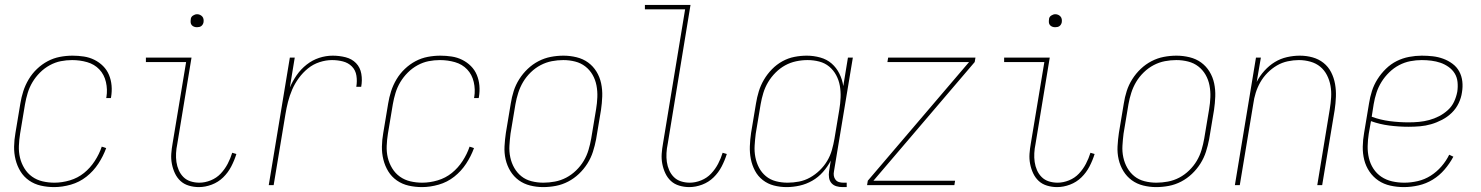

<svg xmlns="http://www.w3.org/2000/svg" viewBox="-20 -755 6040 783"><path d="M201 8Q173 8 146.5 2Q120 -4 98.5 -19Q77 -34 63.5 -56Q50 -78 43.5 -104Q37 -130 37.5 -157.5Q38 -185 43 -213L63 -333Q67 -358 75 -383Q83 -408 97 -431.5Q111 -455 131 -474Q151 -493 174.5 -505.5Q198 -518 224 -523Q250 -528 276 -528Q299 -528 322 -524.5Q345 -521 365 -511Q385 -501 400.5 -485.5Q416 -470 424.5 -449.5Q433 -429 435 -406Q437 -383 433 -359L432 -355H413L414 -359Q419 -390 412 -420.5Q405 -451 385 -472Q365 -493 335.5 -501.5Q306 -510 274 -510Q251 -510 228 -505.5Q205 -501 183 -489Q161 -477 143 -459Q125 -441 112.5 -420Q100 -399 93 -376Q86 -353 82 -330L62 -210Q58 -185 57 -160Q56 -135 61.5 -112Q67 -89 79.5 -68.5Q92 -48 111 -34.5Q130 -21 153.5 -15.5Q177 -10 202 -10Q233 -10 265 -19.5Q297 -29 322.5 -49.5Q348 -70 366.5 -98.5Q385 -127 395 -157L413 -151Q401 -118 381 -87.5Q361 -57 332.5 -34.5Q304 -12 269 -2Q234 8 201 8Z M791 8Q770 8 750 2Q730 -4 716 -17Q702 -30 693.5 -48Q685 -66 681 -86.5Q677 -107 678.5 -128Q680 -149 684 -171L739 -502H575V-520H761L703 -168Q699 -149 698 -130.5Q697 -112 699.5 -94.5Q702 -77 709 -61Q716 -45 728 -33Q740 -21 757 -15.5Q774 -10 793 -10Q816 -10 839.5 -19.5Q863 -29 880 -47Q897 -65 908.5 -87Q920 -109 927 -132L944 -127Q936 -101 923 -76Q910 -51 890 -31.5Q870 -12 843.5 -2Q817 8 791 8ZM783 -644Q777 -644 771.5 -646Q766 -648 762 -652.5Q758 -657 757.5 -663.5Q757 -670 758 -676Q758 -681 760.5 -685Q763 -689 767 -691.5Q771 -694 775 -695.5Q779 -697 784 -697Q790 -697 795.5 -694.5Q801 -692 805 -687.5Q809 -683 810 -676.5Q811 -670 810 -664Q809 -659 806.5 -655Q804 -651 800.5 -648.5Q797 -646 792.5 -645Q788 -644 783 -644Z M1076 0 1162 -520H1182L1162 -398Q1173 -424 1190 -448.5Q1207 -473 1230.5 -491.5Q1254 -510 1281.5 -519Q1309 -528 1337 -528Q1364 -528 1389.5 -521.5Q1415 -515 1432 -497.5Q1449 -480 1453.5 -454Q1458 -428 1453 -401H1433Q1437 -424 1433.5 -446.5Q1430 -469 1415 -484Q1400 -499 1378.5 -504.5Q1357 -510 1334 -510Q1309 -510 1283 -501.5Q1257 -493 1236 -476Q1215 -459 1198.5 -436.5Q1182 -414 1171.5 -389.5Q1161 -365 1154.5 -339.5Q1148 -314 1144 -289L1096 0Z M1701 8Q1673 8 1646.5 2Q1620 -4 1598.5 -19Q1577 -34 1563.5 -56Q1550 -78 1543.5 -104Q1537 -130 1537.5 -157.5Q1538 -185 1543 -213L1563 -333Q1567 -358 1575 -383Q1583 -408 1597 -431.5Q1611 -455 1631 -474Q1651 -493 1674.5 -505.5Q1698 -518 1724 -523Q1750 -528 1776 -528Q1799 -528 1822 -524.5Q1845 -521 1865 -511Q1885 -501 1900.5 -485.5Q1916 -470 1924.5 -449.5Q1933 -429 1935 -406Q1937 -383 1933 -359L1932 -355H1913L1914 -359Q1919 -390 1912 -420.5Q1905 -451 1885 -472Q1865 -493 1835.5 -501.5Q1806 -510 1774 -510Q1751 -510 1728 -505.5Q1705 -501 1683 -489Q1661 -477 1643 -459Q1625 -441 1612.5 -420Q1600 -399 1593 -376Q1586 -353 1582 -330L1562 -210Q1558 -185 1557 -160Q1556 -135 1561.5 -112Q1567 -89 1579.5 -68.5Q1592 -48 1611 -34.5Q1630 -21 1653.5 -15.5Q1677 -10 1702 -10Q1733 -10 1765 -19.5Q1797 -29 1822.5 -49.5Q1848 -70 1866.5 -98.5Q1885 -127 1895 -157L1913 -151Q1901 -118 1881 -87.5Q1861 -57 1832.5 -34.5Q1804 -12 1769 -2Q1734 8 1701 8Z M2195 8Q2168 8 2142 1.5Q2116 -5 2095.5 -20Q2075 -35 2061.5 -57Q2048 -79 2042 -105Q2036 -131 2037.5 -158.5Q2039 -186 2043 -213L2063 -333Q2067 -359 2075 -384Q2083 -409 2097.5 -432Q2112 -455 2132 -474Q2152 -493 2176 -505.5Q2200 -518 2226 -523Q2252 -528 2278 -528Q2305 -528 2331.5 -521.5Q2358 -515 2378.5 -500Q2399 -485 2412.5 -463Q2426 -441 2431.5 -415Q2437 -389 2436 -361.5Q2435 -334 2431 -307L2411 -187Q2406 -161 2398 -136Q2390 -111 2375.5 -88Q2361 -65 2341 -46Q2321 -27 2297 -14.5Q2273 -2 2247 3Q2221 8 2195 8ZM2196 -10Q2219 -10 2243 -14.5Q2267 -19 2289 -30.5Q2311 -42 2329.5 -60Q2348 -78 2360.5 -99Q2373 -120 2380 -143.5Q2387 -167 2391 -190L2411 -310Q2415 -334 2416 -358.5Q2417 -383 2412.5 -406.5Q2408 -430 2396.5 -450Q2385 -470 2367 -484Q2349 -498 2325.5 -504Q2302 -510 2277 -510Q2254 -510 2230.5 -505.5Q2207 -501 2185 -489.5Q2163 -478 2144.5 -460Q2126 -442 2113.5 -421Q2101 -400 2093.5 -376.5Q2086 -353 2082 -330L2062 -210Q2059 -186 2057.5 -161.5Q2056 -137 2061 -113.5Q2066 -90 2077.5 -70Q2089 -50 2106.5 -36Q2124 -22 2147.5 -16Q2171 -10 2196 -10Z M2791 8Q2770 8 2750 2Q2730 -4 2716 -17Q2702 -30 2693.5 -48Q2685 -66 2681 -86.5Q2677 -107 2678.5 -128Q2680 -149 2684 -171L2774 -717H2610V-735H2796L2703 -168Q2699 -149 2698 -130.5Q2697 -112 2699.5 -94.5Q2702 -77 2709 -61Q2716 -45 2728 -33Q2740 -21 2757 -15.5Q2774 -10 2793 -10Q2816 -10 2839.5 -19.5Q2863 -29 2880 -47Q2897 -65 2908.5 -87Q2920 -109 2927 -132L2944 -127Q2936 -101 2923 -76Q2910 -51 2890 -31.5Q2870 -12 2843.5 -2Q2817 8 2791 8Z M3188 8Q3161 8 3136 1.5Q3111 -5 3091 -20.5Q3071 -36 3059 -58.5Q3047 -81 3042 -106.5Q3037 -132 3038 -159Q3039 -186 3043 -213L3063 -333Q3067 -358 3074.5 -382.5Q3082 -407 3095.5 -430Q3109 -453 3128 -472.5Q3147 -492 3170.5 -505Q3194 -518 3219.5 -523Q3245 -528 3270 -528Q3298 -528 3325 -520.5Q3352 -513 3371.5 -496Q3391 -479 3403 -455Q3415 -431 3419 -404L3438 -520H3458L3381 -56Q3379 -47 3380.5 -38Q3382 -29 3387.5 -22Q3393 -15 3401.5 -12.5Q3410 -10 3419 -10H3433V8H3416Q3403 8 3391 4.5Q3379 1 3371 -8Q3363 -17 3361 -30Q3359 -43 3361 -56L3368 -100Q3355 -75 3336 -53.5Q3317 -32 3292.5 -18Q3268 -4 3241 2Q3214 8 3188 8ZM3192 -10Q3215 -10 3238.5 -14.5Q3262 -19 3283.5 -31Q3305 -43 3323 -60.5Q3341 -78 3353.5 -99Q3366 -120 3372.5 -143Q3379 -166 3383 -189L3403 -309Q3407 -333 3408 -357.5Q3409 -382 3405 -405Q3401 -428 3390 -448.5Q3379 -469 3361.5 -483.5Q3344 -498 3321 -504Q3298 -510 3273 -510Q3250 -510 3226.5 -505Q3203 -500 3182 -488.5Q3161 -477 3143 -459Q3125 -441 3112.5 -420Q3100 -399 3093 -376Q3086 -353 3082 -330L3062 -210Q3059 -186 3057.5 -161.5Q3056 -137 3060.5 -114Q3065 -91 3075.5 -71Q3086 -51 3103.5 -36.5Q3121 -22 3144 -16Q3167 -10 3192 -10Z M3516 0 3519 -18 3932 -502H3599L3602 -520H3958L3955 -502L3542 -18H3875L3872 0Z M4291 8Q4270 8 4250 2Q4230 -4 4216 -17Q4202 -30 4193.5 -48Q4185 -66 4181 -86.5Q4177 -107 4178.5 -128Q4180 -149 4184 -171L4239 -502H4075V-520H4261L4203 -168Q4199 -149 4198 -130.5Q4197 -112 4199.5 -94.5Q4202 -77 4209 -61Q4216 -45 4228 -33Q4240 -21 4257 -15.5Q4274 -10 4293 -10Q4316 -10 4339.5 -19.5Q4363 -29 4380 -47Q4397 -65 4408.5 -87Q4420 -109 4427 -132L4444 -127Q4436 -101 4423 -76Q4410 -51 4390 -31.5Q4370 -12 4343.5 -2Q4317 8 4291 8ZM4283 -644Q4277 -644 4271.5 -646Q4266 -648 4262 -652.5Q4258 -657 4257.5 -663.5Q4257 -670 4258 -676Q4258 -681 4260.5 -685Q4263 -689 4267 -691.5Q4271 -694 4275 -695.5Q4279 -697 4284 -697Q4290 -697 4295.5 -694.5Q4301 -692 4305 -687.5Q4309 -683 4310 -676.5Q4311 -670 4310 -664Q4309 -659 4306.5 -655Q4304 -651 4300.5 -648.5Q4297 -646 4292.5 -645Q4288 -644 4283 -644Z M4695 8Q4668 8 4642 1.5Q4616 -5 4595.5 -20Q4575 -35 4561.5 -57Q4548 -79 4542 -105Q4536 -131 4537.5 -158.5Q4539 -186 4543 -213L4563 -333Q4567 -359 4575 -384Q4583 -409 4597.5 -432Q4612 -455 4632 -474Q4652 -493 4676 -505.5Q4700 -518 4726 -523Q4752 -528 4778 -528Q4805 -528 4831.5 -521.5Q4858 -515 4878.5 -500Q4899 -485 4912.5 -463Q4926 -441 4931.5 -415Q4937 -389 4936 -361.5Q4935 -334 4931 -307L4911 -187Q4906 -161 4898 -136Q4890 -111 4875.5 -88Q4861 -65 4841 -46Q4821 -27 4797 -14.5Q4773 -2 4747 3Q4721 8 4695 8ZM4696 -10Q4719 -10 4743 -14.5Q4767 -19 4789 -30.5Q4811 -42 4829.5 -60Q4848 -78 4860.5 -99Q4873 -120 4880 -143.5Q4887 -167 4891 -190L4911 -310Q4915 -334 4916 -358.5Q4917 -383 4912.5 -406.5Q4908 -430 4896.5 -450Q4885 -470 4867 -484Q4849 -498 4825.5 -504Q4802 -510 4777 -510Q4754 -510 4730.5 -505.5Q4707 -501 4685 -489.5Q4663 -478 4644.5 -460Q4626 -442 4613.5 -421Q4601 -400 4593.5 -376.5Q4586 -353 4582 -330L4562 -210Q4559 -186 4557.5 -161.5Q4556 -137 4561 -113.5Q4566 -90 4577.5 -70Q4589 -50 4606.5 -36Q4624 -22 4647.5 -16Q4671 -10 4696 -10Z M5016 0 5102 -520H5122L5105 -421Q5117 -445 5136.5 -466.5Q5156 -488 5179 -502Q5202 -516 5228.5 -522Q5255 -528 5281 -528Q5308 -528 5333 -521Q5358 -514 5377.5 -498.5Q5397 -483 5408.5 -460.5Q5420 -438 5424.5 -412.5Q5429 -387 5428 -360.5Q5427 -334 5423 -307L5372 0H5352L5403 -310Q5407 -334 5408.5 -358Q5410 -382 5406 -405Q5402 -428 5391.5 -448.5Q5381 -469 5364 -483Q5347 -497 5324 -503.5Q5301 -510 5277 -510Q5255 -510 5231.5 -505Q5208 -500 5187.5 -488Q5167 -476 5149.5 -458.5Q5132 -441 5120 -420Q5108 -399 5101 -376.5Q5094 -354 5091 -331L5036 0Z M5705 8Q5677 8 5650 2Q5623 -4 5601.5 -18.5Q5580 -33 5565 -55Q5550 -77 5543.5 -103Q5537 -129 5537.5 -157Q5538 -185 5543 -213L5563 -333Q5567 -359 5575 -384Q5583 -409 5597.5 -432Q5612 -455 5632 -474.5Q5652 -494 5676 -506Q5700 -518 5726.5 -523Q5753 -528 5778 -528Q5801 -528 5823 -525.5Q5845 -523 5865.5 -515.5Q5886 -508 5903.5 -495Q5921 -482 5931 -463.5Q5941 -445 5943.5 -423Q5946 -401 5942 -378Q5939 -356 5928.5 -334Q5918 -312 5900.5 -295Q5883 -278 5861 -266.5Q5839 -255 5816.5 -248.5Q5794 -242 5771 -240Q5748 -238 5725 -238Q5685 -238 5646 -243Q5607 -248 5571 -261L5562 -210Q5558 -185 5557.5 -159.5Q5557 -134 5562.5 -110.5Q5568 -87 5581 -67Q5594 -47 5613.5 -34Q5633 -21 5657 -15.5Q5681 -10 5707 -10Q5734 -10 5762 -16.5Q5790 -23 5814.5 -38.5Q5839 -54 5858.5 -76.5Q5878 -99 5890 -124L5907 -116Q5892 -88 5871 -63.5Q5850 -39 5823 -22.5Q5796 -6 5765.5 1Q5735 8 5705 8ZM5725 -256Q5746 -256 5767 -258Q5788 -260 5808.5 -265.5Q5829 -271 5848.5 -281Q5868 -291 5884.5 -306Q5901 -321 5910 -340.5Q5919 -360 5923 -381Q5926 -401 5924 -420.5Q5922 -440 5912.5 -455.5Q5903 -471 5887.5 -482Q5872 -493 5854.5 -499Q5837 -505 5817.5 -507.5Q5798 -510 5778 -510Q5755 -510 5731.5 -505.5Q5708 -501 5686 -489.5Q5664 -478 5645.5 -460Q5627 -442 5614 -421Q5601 -400 5593.5 -377Q5586 -354 5582 -330L5574 -279Q5609 -266 5647.5 -261Q5686 -256 5725 -256Z"/></svg>

Font: Iosevka Thin
Style: Italic
Weight: 100
Italic angle: -9°
Monospace: yes
Designer: Belleve Invis
Foundry: Belleve Invis
Version: Version 32.5.0; ttfautohint (v1.8.4)